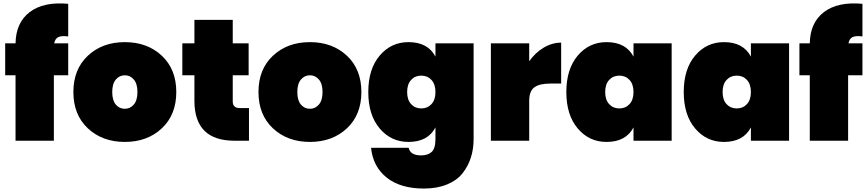

<svg xmlns="http://www.w3.org/2000/svg" viewBox="-20 -815 5025 1112"><path d="M70 0V-379H10V-564H70Q72 -684 152 -745Q232 -806 375 -793V-604Q336 -609 317.5 -600Q299 -591 294 -564H375V-379H292V0Z M917 -492.5Q1001 -414 1001 -282Q1001 -150 917 -71.5Q833 7 703 7Q573 7 489 -71.5Q405 -150 405 -282Q405 -414 489 -492.5Q573 -571 703 -571Q833 -571 917 -492.5ZM703 -185Q734 -185 755 -209.5Q776 -234 776 -282Q776 -330 755 -354.5Q734 -379 703 -379Q672 -379 651 -354.5Q630 -330 630 -282Q630 -234 650.5 -209.5Q671 -185 703 -185Z M1106 -231V-379H1036V-564H1106V-700H1328V-564H1420V-379H1328V-227Q1328 -189 1369 -189H1422V0H1338Q1106 0 1106 -231Z M1989 -492.5Q2073 -414 2073 -282Q2073 -150 1989 -71.5Q1905 7 1775 7Q1645 7 1561 -71.5Q1477 -150 1477 -282Q1477 -414 1561 -492.5Q1645 -571 1775 -571Q1905 -571 1989 -492.5ZM1775 -185Q1806 -185 1827 -209.5Q1848 -234 1848 -282Q1848 -330 1827 -354.5Q1806 -379 1775 -379Q1744 -379 1723 -354.5Q1702 -330 1702 -282Q1702 -234 1722.5 -209.5Q1743 -185 1775 -185Z M2346 -571Q2458 -571 2502 -487V-564H2723V-10Q2723 48 2707 98Q2691 148 2658.5 189Q2626 230 2568.5 253.5Q2511 277 2435 277Q2299 277 2219.5 213.5Q2140 150 2129 41H2347Q2356 85 2419 85Q2458 85 2480 65Q2502 45 2502 -10V-77Q2458 7 2346 7Q2245 7 2179 -71Q2113 -149 2113 -282Q2113 -415 2179 -493Q2245 -571 2346 -571ZM2479 -212Q2502 -237 2502 -282Q2502 -327 2479 -352Q2456 -377 2420 -377Q2384 -377 2361 -352Q2338 -327 2338 -282Q2338 -237 2361 -212Q2384 -187 2420 -187Q2456 -187 2479 -212Z M3045 -231V0H2823V-564H3045V-460Q3079 -509 3128 -538.5Q3177 -568 3230 -568V-331H3167Q3104 -331 3074.5 -309Q3045 -287 3045 -231Z M3493 -571Q3605 -571 3649 -487V-564H3870V0H3649V-77Q3605 7 3493 7Q3392 7 3326 -71Q3260 -149 3260 -282Q3260 -415 3326 -493Q3392 -571 3493 -571ZM3626 -212Q3649 -237 3649 -282Q3649 -327 3626 -352Q3603 -377 3567 -377Q3531 -377 3508 -352Q3485 -327 3485 -282Q3485 -237 3508 -212Q3531 -187 3567 -187Q3603 -187 3626 -212Z M4173 -571Q4285 -571 4329 -487V-564H4550V0H4329V-77Q4285 7 4173 7Q4072 7 4006 -71Q3940 -149 3940 -282Q3940 -415 4006 -493Q4072 -571 4173 -571ZM4306 -212Q4329 -237 4329 -282Q4329 -327 4306 -352Q4283 -377 4247 -377Q4211 -377 4188 -352Q4165 -327 4165 -282Q4165 -237 4188 -212Q4211 -187 4247 -187Q4283 -187 4306 -212Z M4670 0V-379H4610V-564H4670Q4672 -684 4752 -745Q4832 -806 4975 -793V-604Q4936 -609 4917.5 -600Q4899 -591 4894 -564H4975V-379H4892V0Z"/></svg>

Font: Poppins Black
Style: Regular
Weight: 900
Designer: Ninad Kale (Devanagari), Jonny Pinhorn (Latin)
Foundry: Indian Type Foundry
Version: Version 3.200;PS 1.000;hotconv 16.6.54;makeotf.lib2.5.65590